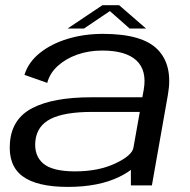

<svg xmlns="http://www.w3.org/2000/svg" viewBox="-20 -728 746 754"><path d="M494 0V-61Q475 -46.5 448.5 -33.5Q367 6 247 6Q124.5 6 68.2 -36.2Q12 -78.5 19 -167Q26 -262 107.8 -304Q189.5 -346 339 -346H539L544.5 -376Q557.5 -451.5 515.8 -490.5Q474 -529.5 381.5 -529.5Q328.5 -529.5 283.2 -513.5Q238 -497.5 206.8 -469Q175.5 -440.5 165.5 -402.5L76 -434Q91.5 -484 136.5 -520Q181.5 -556 245.8 -575.5Q310 -595 384.5 -595Q540 -595 599.8 -532.8Q659.5 -470.5 639.5 -356.5L576.5 0ZM504 -148 529 -288.5H342Q234 -288.5 179.8 -261.5Q125.5 -234.5 119 -175Q113 -118 149 -86.5Q185 -55 275 -55Q366.5 -55 432.5 -86Q498.5 -117 504 -148ZM245.5 -616 382 -707.5H448L553.5 -616H489L411.5 -684.5L310 -616Z"/></svg>

Font: Anybody ExtraExpanded Regular
Style: Italic
Weight: 400
Width: 8
Italic angle: -10°
Designer: Tyler Finck
Foundry: Etcetera Type Company
Version: Version 1.010; ttfautohint (v1.8.3) -l 8 -r 50 -G 200 -x 14 